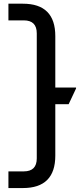

<svg xmlns="http://www.w3.org/2000/svg" viewBox="-20 -874 445 1012"><path d="M24.4 117.2V29.3H105.5Q173.8 29.3 173.8 -39.1V-698.2Q173.8 -766.6 105.5 -766.6H24.4V-854.5H100.6Q271.5 -854.5 271.5 -683.6V-412.6H380.9V-407.7L341.8 -324.7H271.5V-53.7Q271.5 117.2 100.6 117.2Z"/></svg>

Font: Nova Square
Style: Book
Weight: 400
Designer: Wojciech Kalinowski "wmk69" (wmk69@o2.pl)
Foundry: Wojciech Kalinowski "wmk69" (wmk69@o2.pl)
Version: Version 3.1.0; 2021-05-23